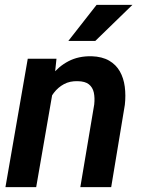

<svg xmlns="http://www.w3.org/2000/svg" viewBox="-20 -770 582 790"><path d="M199.7 -408.2 128.9 0H2.4L94.2 -528.3H212.4ZM159.2 -283.2 124.5 -282.7Q130.4 -330.1 147 -376.2Q163.6 -422.4 192.1 -459.5Q220.7 -496.6 261.7 -518.1Q302.7 -539.6 356.9 -538.6Q400.4 -537.1 429 -520.5Q457.5 -503.9 473.1 -476.3Q488.8 -448.7 493.4 -413.1Q498 -377.4 493.7 -338.9L437.5 0H310.5L367.7 -340.3Q370.6 -367.7 366 -389.2Q361.3 -410.6 345.7 -423.1Q330.1 -435.5 299.8 -436Q267.6 -437 243.2 -423.8Q218.8 -410.6 201.7 -388.2Q184.6 -365.7 174.3 -338.1Q164.1 -310.5 159.2 -283.2ZM261.2 -601.6 377.4 -750H524.9L372.1 -601.6Z"/></svg>

Font: Roboto SemiBold
Style: Italic
Weight: 600
Designer: Christian Robertson
Foundry: Google
Version: Version 3.009; 2024